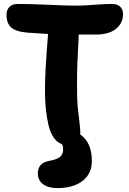

<svg xmlns="http://www.w3.org/2000/svg" viewBox="-20 -756 663 983"><path d="M272.9 207Q228 207 200.9 187.3Q173.8 167.5 173.8 131.8Q173.8 78.6 231 67.9Q270 61 286.6 47.9Q303.2 34.7 303.2 9.8Q303.2 -8.3 296.9 -18.1Q249.5 -34.7 229 -111.8Q210.9 -188.5 210.2 -285.6Q209.5 -382.8 226.1 -582Q156.2 -585.9 121.1 -588.9Q61 -593.8 37.1 -615.5Q13.2 -637.2 13.2 -680.2Q13.2 -704.6 27.6 -720.2Q42 -735.8 71.8 -735.8Q134.8 -735.8 229.2 -731.4Q323.7 -727.1 370.1 -727.1Q404.3 -727.1 460 -731.4Q515.6 -735.8 551.8 -735.8Q580.6 -735.8 595.2 -721.9Q609.9 -708 609.9 -683.1Q609.9 -647.9 589.1 -623.5Q568.4 -599.1 538.6 -589.1Q508.8 -579.1 473.1 -579.1H382.8Q382.8 -559.1 381.8 -546.9Q374.5 -427.2 374.3 -336.4Q374 -245.6 378.2 -205.8Q382.3 -166 386.7 -130.9Q391.1 -95.7 391.1 -79.1V-66.9Q450.2 -27.3 450.2 68.8Q450.2 133.3 402.8 170.2Q355.5 207 272.9 207Z"/></svg>

Font: Shantell Sans Bouncy
Style: Bold
Weight: 700
Designer: Stephen Nixon, Anya Danilova, Shantell Martin
Foundry: Arrow Type
Version: Version 1.006;[9816181b4]